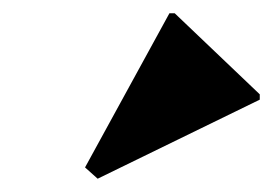

<svg xmlns="http://www.w3.org/2000/svg" viewBox="-20 -831 411 289"><path d="M127 -562 108 -579 235 -811H243L371 -689V-681Z"/></svg>

Font: Platypi ExtraBold
Style: Italic
Weight: 800
Italic angle: -13°
Designer: David Sargent
Foundry: Bolt Cutter Type
Version: Version 1.200; ttfautohint (v1.8.4.7-5d5b)